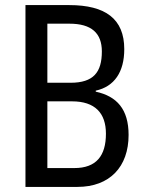

<svg xmlns="http://www.w3.org/2000/svg" viewBox="-20 -734 569 754"><path d="M252 -714H80V0H284C411 0 485 -79 485 -204C485 -305 439 -356 356 -374V-378C429 -394 468 -451 468 -541C468 -660 394 -714 252 -714ZM257 -409H166V-641H253C339 -641 380 -604 380 -532C380 -450 347 -409 257 -409ZM166 -336H263C353 -336 396 -290 396 -209C396 -122 358 -74 272 -74H166Z"/></svg>

Font: Noto Sans Malayalam Condensed
Style: Regular
Weight: 400
Width: 3
Designer: Jelle Bosma - Monotype Design Team
Foundry: Monotype Imaging Inc.
Version: Version 2.104